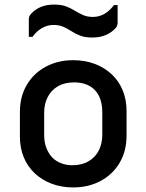

<svg xmlns="http://www.w3.org/2000/svg" viewBox="-20 -808 640 839"><path d="M300 -545Q352 -545 395 -528.5Q438 -512 469 -482.5Q500 -453 516.5 -412.5Q533 -372 533 -323V-215Q533 -148 503 -97Q473 -46 420 -17.5Q367 11 300 11Q248 11 205 -5.5Q162 -22 131 -51.5Q100 -81 83.5 -121.5Q67 -162 67 -211V-319Q67 -386 97 -437Q127 -488 180 -516.5Q233 -545 300 -545ZM304 -448Q262 -448 233 -431Q204 -414 188.5 -384Q173 -354 173 -315V-218Q173 -187 182.5 -162Q192 -137 209 -119Q224 -104 246.5 -95Q269 -86 296 -86Q338 -86 367.5 -103.5Q397 -121 412 -151Q427 -181 427 -219V-316Q427 -349 418.5 -374Q410 -399 393 -416Q377 -432 354.5 -440Q332 -448 304 -448ZM386 -734Q413 -734 436.5 -747.5Q460 -761 478 -786H494Q494 -773 494 -759.5Q494 -746 494 -733.5Q494 -721 494 -710Q494 -703 492.5 -697.5Q491 -692 485 -685Q468 -666 442.5 -655Q417 -644 383 -644Q352 -644 331 -652Q310 -660 292.5 -671.5Q275 -683 256.5 -691Q238 -699 214 -699Q187 -699 163.5 -685.5Q140 -672 122 -647H106Q106 -660 106 -673.5Q106 -687 106 -699.5Q106 -712 106 -722Q106 -729 107.5 -734.5Q109 -740 115 -747Q133 -767 158 -777.5Q183 -788 217 -788Q248 -788 269 -780Q290 -772 307.5 -761Q325 -750 343.5 -742Q362 -734 386 -734Z"/></svg>

Font: Recursive Monospace Medium
Style: Regular
Weight: 500
Version: Version 1.047